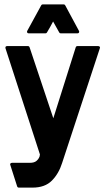

<svg xmlns="http://www.w3.org/2000/svg" viewBox="-20 -688 483 875"><path d="M107 -478Q113 -478 115 -472L223 -149L325 -472Q327 -478 333 -478H427Q432 -478 434.5 -475Q437 -472 435 -468L263 55Q248 103 216.5 135Q185 167 128 167H66Q60 167 58 161L27 64Q25 60 27.5 57Q30 54 35 54H116Q136 54 146 45.5Q156 37 160 26V27L162 16L5 -468Q3 -478 13 -478ZM340 -547Q342 -543 340 -539.5Q338 -536 333 -536H257Q252 -536 250 -540L222 -590Q215 -576 208.5 -565Q202 -554 194 -540Q192 -536 187 -536H111Q106 -536 104 -539.5Q102 -543 104 -547L168 -664Q170 -668 175 -668H270Q275 -668 277 -664Z"/></svg>

Font: RonaldsonGothic
Style: Regular
Weight: 400
Designer: Mr. Robertson for MacKellar, Smiths & Jordan Co. Philadelphia
Foundry: CAT-Fonts Peter Wiegel
Version: Version 1.000